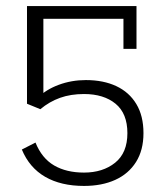

<svg xmlns="http://www.w3.org/2000/svg" viewBox="-20 -603 539 633"><path d="M257 10Q181 10 129 -20Q77 -50 52 -110L97 -133Q118 -81 158.5 -57.5Q199 -34 257 -34Q319 -34 359.5 -66.5Q400 -99 400 -164Q400 -229 361 -261Q322 -293 257 -293Q213 -293 178 -280.5Q143 -268 113 -243L69 -261V-583H430V-442H387V-541H123V-274L105 -281Q132 -308 174 -323.5Q216 -339 263 -339Q321 -339 363.5 -319Q406 -299 429.5 -260Q453 -221 453 -164Q453 -108 428.5 -69Q404 -30 360 -10Q316 10 257 10Z"/></svg>

Font: Rokkitt SemiBold Light
Style: Regular
Weight: 300
Version: Version 3.103